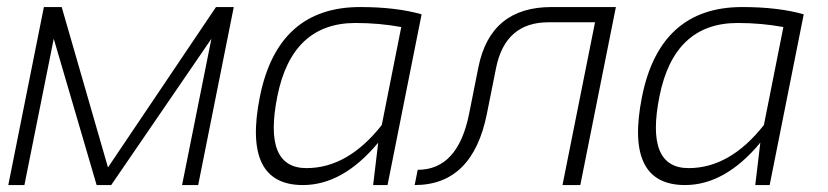

<svg xmlns="http://www.w3.org/2000/svg" viewBox="-20 -533 2384 553"><path d="M3.9 0 106.4 -512.7H157.7L291 -50.8L602.1 -512.7H653.3L550.8 0H504.4L588.9 -421.4L300.3 0H258.3L134.8 -421.4L50.3 0Z M1135.7 -455.1Q1072.3 -466.8 1003.9 -466.8Q820.8 -466.8 778.8 -255.4Q737.3 -48.8 862.8 -48.8Q981.9 -48.8 1079.6 -172.9ZM1096.2 0H1054.7L1069.3 -122.1Q967.8 0 852.5 0Q677.7 0 728.5 -254.4Q780.3 -512.7 1017.1 -512.7Q1121.1 -512.7 1194.3 -491.7Z M1183.1 -43.9Q1298.8 -43.9 1331.1 -205.1L1357.9 -339.4Q1392.6 -512.7 1568.4 -512.7H1753.9L1651.4 0H1600.1L1693.8 -468.8H1559.6Q1435.1 -468.8 1408.7 -336.9L1382.3 -205.1Q1341.3 0 1174.3 0Z M2236.3 -455.1Q2172.9 -466.8 2104.5 -466.8Q1921.4 -466.8 1879.4 -255.4Q1837.9 -48.8 1963.4 -48.8Q2082.5 -48.8 2180.2 -172.9ZM2196.8 0H2155.3L2169.9 -122.1Q2068.4 0 1953.1 0Q1778.3 0 1829.1 -254.4Q1880.9 -512.7 2117.7 -512.7Q2221.7 -512.7 2294.9 -491.7Z"/></svg>

Font: Sansation Light
Style: Light Italic
Weight: 300
Designer: Bernd Montag
Version: Version 1.301